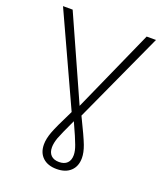

<svg xmlns="http://www.w3.org/2000/svg" viewBox="-169 -844 1022 1188"><g transform="rotate(20 341.5 -250.5)"><path d="M416 112.3Q416 85 402.3 48.8Q389.6 12.7 344.7 -85Q298.8 12.7 285.2 48.8Q272.5 85 272.5 112.3Q272.5 146.5 291 165Q309.6 183.6 344.2 183.6Q378.9 183.6 397.5 165Q416 146.5 416 112.3ZM219.7 112.3Q219.7 76.2 236.3 30.8Q252.9 -14.6 312.5 -133.8L38.1 -731.4H101.6L345.7 -186.5L588.9 -731.4H650.4L377 -133.8Q435.5 -14.6 452.6 30.8Q469.7 76.2 469.7 112.3Q469.7 167 436.5 198.2Q403.3 229.5 344.7 229.5Q286.1 229.5 252.9 198.2Q219.7 167 219.7 112.3Z"/></g></svg>

Font: Gen Shin Gothic Light
Style: Regular
Weight: 200
Designer: [Source Han Sans]
Ryoko NISHIZUKA  (kana & ideographs); Paul D. Hunt (Latin, Greek & Cyrillic); Wenlong ZHANG  (bopomofo
Version: Version 1.002.20150607